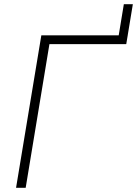

<svg xmlns="http://www.w3.org/2000/svg" viewBox="-20 -896 654 916"><path d="M539.6 -686.5 570.8 -876H613.8L582.5 -686.5ZM589.4 -727.5 582 -685.5H215.8L102.5 0H56.6L177.2 -727.5Z"/></svg>

Font: Inter 16pt ExtraLight
Style: Italic
Weight: 250
Italic angle: -9.3988°
Version: Version 4.001;git-66647c0bb